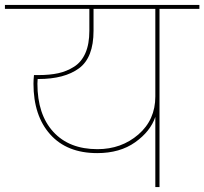

<svg xmlns="http://www.w3.org/2000/svg" viewBox="-55 -760 830 780"><path d="M341 -154Q438 -154 507 -213.5Q576 -273 576 -368V-724H325V-635Q325 -526 266 -482.5Q207 -439 101 -439H98Q97 -431 97 -420Q97 -295 161.5 -224.5Q226 -154 341 -154ZM-35 -724V-740H755V-724H593V0H576V-285Q556 -226 494 -182Q432 -138 340 -138Q217 -138 149 -214Q81 -290 81 -420Q81 -435 83 -455H101Q147 -455 181.5 -462.5Q216 -470 246 -489Q276 -508 292 -544.5Q308 -581 308 -635V-724Z"/></svg>

Font: Poppins Thin
Style: Regular
Weight: 250
Designer: Ninad Kale (Devanagari), Jonny Pinhorn (Latin)
Foundry: Indian Type Foundry
Version: Version 3.200;PS 1.000;hotconv 16.6.54;makeotf.lib2.5.65590